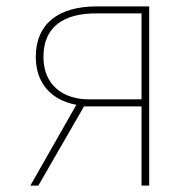

<svg xmlns="http://www.w3.org/2000/svg" viewBox="-20 -581 615 601"><path d="M283 -561C161 -561 92 -505 92 -403C92 -324 137 -268 219 -253L75 0H100L243 -248H423V0H447V-561ZM259 -270C179 -270 116 -313 116 -403C116 -496 178 -540 283 -539H423V-270Z"/></svg>

Font: Glow Sans SC Normal Thin
Style: Regular
Weight: 100
Designer: Ryoko NISHIZUKA (kana, bopomofo & ideographs); Paul D. Hunt (Latin, Greek & Cyrillic); Sandoll Communications, Soo-young
Version: Version 0.93